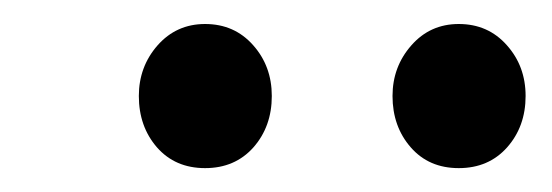

<svg xmlns="http://www.w3.org/2000/svg" viewBox="-20 -811 460 160"><path d="M307.1 -731Q307.1 -755.4 322.8 -773.2Q338.4 -791 362.3 -791Q386.7 -791 402.3 -773.4Q418 -755.9 418 -731Q418 -705.6 402.6 -688.2Q387.2 -670.9 362.3 -670.9Q337.4 -670.9 322.3 -688.2Q307.1 -705.6 307.1 -731ZM95.7 -731Q95.7 -755.4 111.3 -773.2Q127 -791 150.9 -791Q175.3 -791 190.9 -773.4Q206.5 -755.9 206.5 -731Q206.5 -705.6 191.2 -688.2Q175.8 -670.9 150.9 -670.9Q126 -670.9 110.8 -688.2Q95.7 -705.6 95.7 -731Z"/></svg>

Font: Meera Inimai
Style: Regular
Weight: 400
Version: 2.0.0+20160526